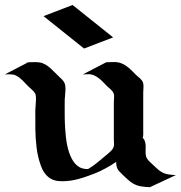

<svg xmlns="http://www.w3.org/2000/svg" viewBox="-46 -737 734 778"><path d="M65.9 -483.4 56.4 -481.9Q56.6 -481.9 57.6 -482.4L66.9 -483.9L68.4 -484.6Q69.3 -484.6 71.2 -484.7Q73 -484.9 72.8 -484.6Q74 -484.9 75.2 -484.9Q76.4 -484.9 77.6 -484.9Q86.9 -485.1 96.3 -485.2Q105.7 -485.4 115 -483.9Q127.4 -481.9 138.4 -475.3Q149.4 -468.8 159.3 -459.8Q169.2 -450.9 178.3 -441.3Q187.5 -431.6 196.3 -423.6Q201.4 -418.9 206.1 -414.1Q210.7 -409.2 214.1 -403.3Q217.8 -396.7 218.6 -387.9Q219.5 -379.2 219.1 -369.6Q218.8 -360.1 217.7 -350.8Q216.6 -341.6 216.3 -334Q215.8 -314.7 216.1 -294.4Q216.3 -274.2 216.3 -255.4Q216.6 -245.4 217 -235.6Q217.5 -225.8 218 -216.1Q219 -200.9 220.7 -184.9Q222.4 -168.9 225.3 -153.2Q228.3 -137.5 233 -122.3Q237.8 -107.2 244.9 -93.8Q255.6 -73.5 271.5 -62.4Q287.4 -51.3 310.8 -52Q330.6 -63.7 348 -78.1Q365.5 -92.5 383.1 -107.2Q388.7 -111.8 394 -116.5Q399.4 -121.1 404.5 -126.2L408 -129.9L409.9 -132.6Q410.6 -133.8 412.2 -136.8Q413.8 -139.9 414.3 -141.1Q416.7 -148.2 416 -155.9Q415.3 -163.6 415.3 -170.7V-322.3Q415.3 -330.6 416 -337.2Q416.7 -343.8 416.4 -349.4Q416 -355 413.6 -360.5Q411.1 -366 405 -372.3Q401.6 -376 397.7 -379.2Q393.8 -382.3 390.1 -385.7Q380.9 -394.3 372.6 -403.4Q364.3 -412.6 354.2 -420.2Q345.9 -426.5 336.2 -431.2Q334.5 -431.9 332.9 -432.6Q331.3 -433.3 329.6 -433.8Q327.6 -434.3 324.5 -434.8Q321.3 -435.3 321 -435.8L315.9 -436.3Q309.3 -436.5 302.7 -436Q296.1 -435.5 289.6 -435.5L384.3 -484.6Q397.2 -484.6 410.3 -485.6Q423.3 -486.6 435.8 -483.6Q446.8 -481 456.1 -475.7Q465.3 -470.5 473.8 -463.6Q482.2 -456.8 489.7 -449.1Q497.3 -441.4 504.9 -433.8Q508.5 -430.2 513.2 -426.5Q517.8 -422.9 522.1 -418.7Q526.4 -414.6 529.7 -409.9Q533 -405.3 534.2 -399.9Q536.1 -390.6 535.3 -381.7Q534.4 -372.8 534.4 -363.5V-211.9Q534.4 -200.7 534.5 -193Q534.7 -185.3 532.2 -178.2L533 -178.5Q540 -170.4 542.1 -161.5Q544.2 -152.6 544.3 -143.3Q544.4 -134 543.9 -124.5Q543.5 -115 545.4 -105.5Q546.6 -99.9 549.2 -95.5Q551.8 -91.1 555.2 -87.2Q558.6 -83.3 562.5 -79.7Q566.4 -76.2 570.3 -72.5Q579.6 -64.2 588.1 -55.8Q596.7 -47.4 607.4 -40.8Q621.1 -32.5 636.2 -30.3Q651.4 -28.1 666.7 -27.6L561.5 21.5Q543.2 21 525.3 18.1Q507.3 15.1 491.2 5.4Q480.2 -1.5 471.1 -10.1Q461.9 -18.8 452.6 -27.3Q443.6 -35.6 436.3 -43.8Q429 -52 426.3 -64.2Q425.3 -68.4 425 -72.6Q424.8 -76.9 424.8 -81.1Q414.3 -74 403.8 -67.5Q393.3 -61 382.3 -55.2Q360.1 -42.7 337 -33.8Q314 -24.9 289.6 -16.8Q272.9 -11.5 255.7 -7.8Q238.5 -4.2 220.9 -3.2Q205.6 -2 189.6 -3.5Q173.6 -5.1 159.7 -12.9Q151.9 -17.3 145.6 -23.4Q139.4 -29.5 134.3 -36.7Q129.2 -43.9 125.2 -52Q121.3 -60.1 118.7 -68.1Q106.4 -103.3 102.1 -140.1Q97.7 -177 97.2 -214.1V-266.4Q97.2 -272.9 97 -279.5Q96.9 -286.1 97.2 -292.7Q97.7 -302.2 98.5 -311.6Q99.4 -321 99.6 -330.3Q99.6 -332.8 99.7 -336.5Q99.9 -340.3 99.5 -344.4Q99.1 -348.4 98.5 -352.2Q97.9 -356 96.4 -358.2Q91.3 -366.7 84.4 -372.8Q77.4 -378.9 70.3 -385.5Q63.7 -391.8 57.6 -398.4Q51.5 -405 45.2 -411.4Q39.6 -417 33.3 -421.8Q27.1 -426.5 20 -430.2Q16.1 -432.1 14.2 -432.9Q12.2 -433.6 8.3 -434.8Q7.3 -435.3 5.5 -435.5Q3.7 -435.8 4.6 -435.8Q10.5 -434.8 12.1 -434.6Q13.7 -434.3 12.7 -434.3Q11.7 -434.3 8.8 -434.6Q5.9 -434.8 2.7 -435.1Q-0.5 -435.3 -3.4 -435.7Q-6.3 -436 -7.1 -436Q-10.3 -436 -12 -435.9Q-13.7 -435.8 -17.1 -435.8Q-18.3 -435.5 -20.8 -435.4Q-23.2 -435.3 -22.9 -435.5H-26.4ZM248 -716.8Q289.6 -683.8 330.3 -651.1Q371.1 -618.4 412.4 -585.4Q382.8 -574 353.5 -562.9Q324.2 -551.8 294.7 -540.3Q253.4 -573.5 212.5 -606.1Q171.6 -638.7 130.4 -671.6Z"/></svg>

Font: Autopia
Style: Bold
Weight: 700
Designer: Antoine Gelgon
Foundry: Antoine Gelgon
Version: 001.000